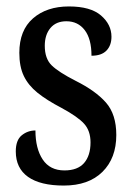

<svg xmlns="http://www.w3.org/2000/svg" viewBox="-20 -566 410 596"><path d="M178 10Q105 10 67 -17Q29 -44 29 -96Q29 -131 47.5 -146Q66 -161 90 -161Q90 -105 112.5 -71Q135 -37 180 -37Q221 -37 241 -60Q261 -83 261 -124Q261 -160 241 -182Q221 -204 171 -231Q125 -255 96.5 -278Q68 -301 54 -330Q40 -359 40 -402Q40 -472 82.5 -509Q125 -546 194 -546Q261 -546 293.5 -518Q326 -490 326 -452Q326 -425 310.5 -409Q295 -393 264 -393Q264 -445 243 -472.5Q222 -500 186 -500Q154 -500 136.5 -479Q119 -458 119 -424Q119 -384 140.5 -363Q162 -342 215 -315Q277 -284 309 -247.5Q341 -211 341 -147Q341 -75 298 -32.5Q255 10 178 10Z"/></svg>

Font: Noto Serif Thai ExtraCondensed Medium
Style: Regular
Weight: 500
Width: 2
Designer: Monotype Design Team
Foundry: Monotype Imaging Inc.
Version: Version 2.002; ttfautohint (v1.8.4.7-5d5b)